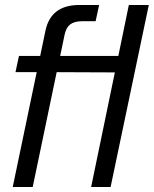

<svg xmlns="http://www.w3.org/2000/svg" viewBox="-20 -749 616 769"><path d="M31 0 127 -460H42L56 -525H141L162 -626Q173 -678 207 -703.5Q241 -729 297 -729H377L363 -664H309Q278 -664 261.5 -651.5Q245 -639 239 -611L221 -525H454L496 -729H576L423 0H345L440 -459L207 -460L111 0Z"/></svg>

Font: Mona Sans ExtraLight
Style: Italic
Weight: 200
Italic angle: -11.6951°
Designer: Deni Anggara
Foundry: GitHub
Version: Version 2.000